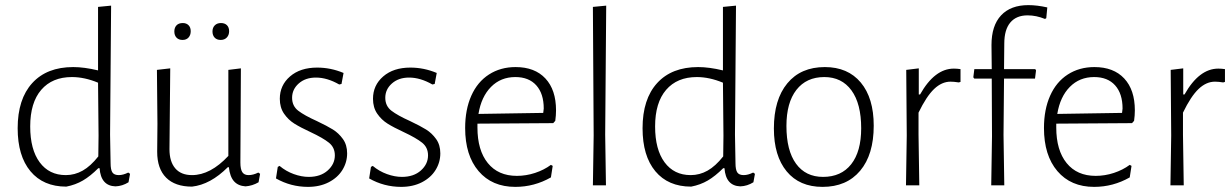

<svg xmlns="http://www.w3.org/2000/svg" viewBox="-20 -724 4814 750"><path d="M444 -40Q461 -40 481 -50L488 -45L482 -12Q458 3 431 4Q374 2 369 -67H364Q333 -36 304 -19Q275 -2 239 5Q149 5 99 -55Q49 -115 49 -223Q49 -337 106 -399.5Q163 -462 266 -462Q309 -462 363 -449V-697L414 -702L410 -198L412 -87Q412 -61 419 -50.5Q426 -40 444 -40ZM98 -230Q98 -140 135 -90Q172 -40 237 -40Q272 -40 303 -57.5Q334 -75 364 -113L365 -194L363 -401Q310 -423 261 -423Q184 -423 141 -373Q98 -323 98 -230Z M939 4Q910 2 894 -16Q878 -34 874 -71H870Q802 -3 730 5Q664 5 629 -30Q594 -65 594 -131L595 -240L593 -451L645 -457L642 -141Q642 -93 664.5 -66.5Q687 -40 730 -40Q802 -40 872 -115V-451L921 -457L919 -89Q919 -63 926.5 -51.5Q934 -40 951 -40Q969 -40 989 -50L996 -45L990 -12Q966 2 939 4ZM725 -602Q725 -587 716.5 -577.5Q708 -568 693 -568Q678 -568 669.5 -577Q661 -586 661 -601Q661 -616 669.5 -625Q678 -634 694 -634Q708 -634 716.5 -625.5Q725 -617 725 -602ZM875 -602Q875 -587 866 -577.5Q857 -568 842 -568Q827 -568 818.5 -577Q810 -586 810 -601Q810 -616 819 -625Q828 -634 843 -634Q858 -634 866.5 -625.5Q875 -617 875 -602Z M1322 -439 1314 -396 1305 -394Q1258 -421 1214 -421Q1173 -421 1147 -398Q1121 -375 1121 -342Q1121 -310 1145 -291.5Q1169 -273 1218 -251Q1258 -232 1280.5 -218Q1303 -204 1319.5 -181Q1336 -158 1336 -125Q1336 -90 1317.5 -60Q1299 -30 1264 -12Q1229 6 1183 6Q1116 6 1058 -27L1065 -72L1072 -76Q1097 -55 1127.5 -44Q1158 -33 1186 -33Q1232 -33 1260 -58Q1288 -83 1288 -117Q1288 -148 1265 -166.5Q1242 -185 1193 -208Q1154 -226 1130 -241Q1106 -256 1089.5 -280Q1073 -304 1073 -338Q1073 -391 1113 -425.5Q1153 -460 1219 -460Q1272 -460 1322 -439Z M1686 -439 1678 -396 1669 -394Q1622 -421 1578 -421Q1537 -421 1511 -398Q1485 -375 1485 -342Q1485 -310 1509 -291.5Q1533 -273 1582 -251Q1622 -232 1644.5 -218Q1667 -204 1683.5 -181Q1700 -158 1700 -125Q1700 -90 1681.5 -60Q1663 -30 1628 -12Q1593 6 1547 6Q1480 6 1422 -27L1429 -72L1436 -76Q1461 -55 1491.5 -44Q1522 -33 1550 -33Q1596 -33 1624 -58Q1652 -83 1652 -117Q1652 -148 1629 -166.5Q1606 -185 1557 -208Q1518 -226 1494 -241Q1470 -256 1453.5 -280Q1437 -304 1437 -338Q1437 -391 1477 -425.5Q1517 -460 1583 -460Q1636 -460 1686 -439Z M2152 -293Q2152 -273 2149 -252L2141 -243L1845 -241V-226Q1845 -137 1885.5 -87Q1926 -37 1999 -37Q2035 -37 2070 -48.5Q2105 -60 2132 -80L2139 -76L2132 -31Q2067 6 1993 6Q1902 6 1849.5 -55.5Q1797 -117 1797 -224Q1797 -296 1821 -350Q1845 -404 1890 -433Q1935 -462 1994 -462Q2069 -462 2110.5 -417.5Q2152 -373 2152 -293ZM1993 -423Q1936 -423 1898 -384.5Q1860 -346 1849 -279L2102 -283L2104 -300Q2104 -358 2075 -390.5Q2046 -423 1993 -423Z M2296 0 2299 -195 2296 -697 2348 -702 2344 -198 2347 0Z M2885 -40Q2902 -40 2922 -50L2929 -45L2923 -12Q2899 3 2872 4Q2815 2 2810 -67H2805Q2774 -36 2745 -19Q2716 -2 2680 5Q2590 5 2540 -55Q2490 -115 2490 -223Q2490 -337 2547 -399.5Q2604 -462 2707 -462Q2750 -462 2804 -449V-697L2855 -702L2851 -198L2853 -87Q2853 -61 2860 -50.5Q2867 -40 2885 -40ZM2539 -230Q2539 -140 2576 -90Q2613 -40 2678 -40Q2713 -40 2744 -57.5Q2775 -75 2805 -113L2806 -194L2804 -401Q2751 -423 2702 -423Q2625 -423 2582 -373Q2539 -323 2539 -230Z M3393 -233Q3393 -120 3340 -57Q3287 6 3193 6Q3103 6 3053 -54.5Q3003 -115 3003 -222Q3003 -335 3055.5 -398.5Q3108 -462 3202 -462Q3292 -462 3342.5 -401.5Q3393 -341 3393 -233ZM3052 -232Q3052 -136 3089.5 -84.5Q3127 -33 3195 -33Q3266 -33 3305 -82.5Q3344 -132 3344 -223Q3344 -319 3306 -371Q3268 -423 3200 -423Q3130 -423 3091 -373Q3052 -323 3052 -232Z M3732 -454V-404L3725 -402Q3707 -405 3693 -405Q3659 -405 3629 -376.5Q3599 -348 3568 -284V-198L3571 0H3519L3522 -195L3520 -451L3569 -457V-355H3574Q3631 -456 3706 -456Q3718 -456 3732 -454Z M4071 -695 4067 -653 4062 -650Q4028 -664 3994 -664Q3950 -664 3926.5 -636Q3903 -608 3903 -554L3902 -454H4024L4027 -449L4023 -417H3902L3900 -197L3903 0H3852L3855 -192L3854 -417H3786L3782 -422L3786 -454H3854L3853 -548Q3853 -624 3890.5 -664Q3928 -704 3997 -704Q4031 -704 4071 -695Z M4413 -293Q4413 -273 4410 -252L4402 -243L4106 -241V-226Q4106 -137 4146.5 -87Q4187 -37 4260 -37Q4296 -37 4331 -48.5Q4366 -60 4393 -80L4400 -76L4393 -31Q4328 6 4254 6Q4163 6 4110.5 -55.5Q4058 -117 4058 -224Q4058 -296 4082 -350Q4106 -404 4151 -433Q4196 -462 4255 -462Q4330 -462 4371.5 -417.5Q4413 -373 4413 -293ZM4254 -423Q4197 -423 4159 -384.5Q4121 -346 4110 -279L4363 -283L4365 -300Q4365 -358 4336 -390.5Q4307 -423 4254 -423Z M4765 -454V-404L4758 -402Q4740 -405 4726 -405Q4692 -405 4662 -376.5Q4632 -348 4601 -284V-198L4604 0H4552L4555 -195L4553 -451L4602 -457V-355H4607Q4664 -456 4739 -456Q4751 -456 4765 -454Z"/></svg>

Font: t
Style: Regular
Weight: 300
Designer: Juan Pablo del Peral
Foundry: Huerta Tipografica
Version: Version 2.004; ttfautohint (v1.8.1)